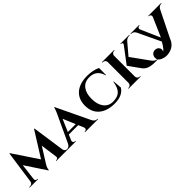

<svg xmlns="http://www.w3.org/2000/svg" viewBox="242 -1817 3065 3065"><g transform="rotate(-45 1775.0 -284.5)"><path d="M793 -59Q804 -10 857 -10H871V0H593V-10H607Q626 -10 636 -24Q643 -36 641 -50L602 -336L443 -83Q407 -26 407 19H398L167 -331L133 -50Q131 -36 139 -24Q149 -10 167 -10H181V0H-9V-10H5Q63 -10 70 -64L148 -613H156L439 -190L704 -613H713Z M1450 -66Q1477 -10 1528 -10H1536V0H1242V-10H1250Q1270 -10 1281 -24Q1294 -41 1284 -66L1245 -157H1033L993 -64Q984 -40 997 -24Q1008 -10 1028 -10H1036V0H836V-10H844Q894 -10 920 -62L1127 -506Q1127 -508 1131 -515L1133 -521L1137 -528Q1145 -547 1152 -562Q1171 -610 1173 -628H1182ZM1228 -196 1140 -405 1050 -196Z M2139 -251 2151 -100Q2082 13 1900 13Q1732 12 1636 -70Q1540 -153 1540 -300Q1540 -447 1635 -530Q1731 -613 1900 -613Q2032 -613 2125 -567V-408H2118Q2072 -573 1910 -573Q1804 -573 1747 -499Q1692 -428 1692 -302Q1692 -177 1747 -104Q1802 -29 1900 -27Q2007 -27 2060 -78Q2113 -129 2132 -251Z M2500 0H2224V-10H2234Q2257 -10 2273 -25Q2289 -41 2290 -63V-537Q2289 -560 2273 -575Q2257 -590 2234 -590H2223V-600H2500V-590H2489Q2467 -590 2450 -575Q2434 -560 2433 -538V-63Q2434 -41 2450 -25Q2466 -10 2489 -10H2499ZM2793 -67Q2833 -10 2883 -9V0H2793Q2782 0 2773 -1Q2745 -3 2720 -9Q2647 -26 2608 -77Q2603 -84 2577 -120L2566 -135L2554 -152Q2539 -173 2528 -188Q2463 -279 2463 -280L2668 -552Q2679 -566 2672 -579Q2665 -591 2648 -591H2639V-600H2843V-591H2839Q2785 -591 2749 -555L2583 -359Z M3132 -157 2951 -539Q2924 -590 2875 -590H2867V-600H3066V-591H3058Q3039 -591 3027 -576Q3014 -559 3025 -534L3167 -212L3308 -534Q3317 -559 3304 -576Q3293 -591 3274 -591H3266V-600H3559V-590H3552Q3503 -590 3476 -537L3275 -131L3253 -84Q3212 15 3110 46Q3013 76 2933 36Q2907 27 2891 6Q2872 -16 2872 -52Q2872 -88 2897 -114Q2922 -140 2958 -140Q2994 -140 3019 -120Q3042 -94 3044 -70Q3044 -47 3035 -28Q3049 -39 3063 -53Q3098 -95 3121 -137Z"/></g></svg>

Font: Cinzel Bold(RUS BY LYAJKA)
Style: Regular
Weight: 700
Designer: Natanael Gama
Version: Version 1.001;PS 001.001;hotconv 1.0.56;makeotf.lib2.0.21325